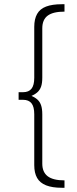

<svg xmlns="http://www.w3.org/2000/svg" viewBox="-20 -762 363 908"><path d="M89 -326Q116 -326 129 -342.5Q142 -359 142 -394V-635Q142 -672 155.5 -696Q169 -720 198 -731Q227 -742 272 -742H285V-707Q231 -707 205.5 -688Q180 -669 180 -628V-395Q180 -368 174 -351.5Q168 -335 155.5 -324.5Q143 -314 124 -306L89 -290H68V-326ZM124 -311Q143 -303 155.5 -292.5Q168 -282 174 -265Q180 -248 180 -221V12Q180 52 205.5 71.5Q231 91 285 91V126H272Q227 126 198 114.5Q169 103 155.5 79.5Q142 56 142 19V-222Q142 -257 129 -273.5Q116 -290 89 -290H68V-326H89Z"/></svg>

Font: Alexandria ExtraLight
Style: Regular
Weight: 250
Designer: Mohamed Gaber
Foundry: Kief Type Foundry
Version: Version 5.100